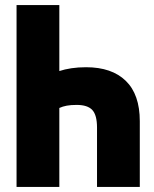

<svg xmlns="http://www.w3.org/2000/svg" viewBox="-20 -734 603 754"><path d="M213 -714V-455Q234 -462 260.5 -466Q287 -470 318 -470Q419 -470 474 -416.5Q529 -363 529 -258V0H361V-233Q361 -282 342.5 -302Q324 -322 281 -322Q258 -322 242 -319Q226 -316 213 -310V0H45V-714Z"/></svg>

Font: Noto Sans Mono SemiCondensed Black
Style: Regular
Weight: 900
Width: 4
Designer: Monotype Design Team
Foundry: Monotype Imaging Inc.
Version: Version 2.014; ttfautohint (v1.8.4.7-5d5b)